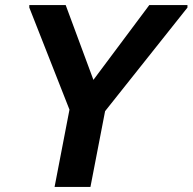

<svg xmlns="http://www.w3.org/2000/svg" viewBox="-20 -740 762 760"><path d="M255 -306 96 -710V-720H240L366 -380L320 -384L571 -720H722V-710L396 -300L338 0H196Z"/></svg>

Font: Kufam SemiBold
Style: Italic
Weight: 600
Italic angle: -11°
Designer: Artur Schmal
Foundry: Original Type
Version: Version 1.301; ttfautohint (v1.8.3)